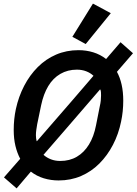

<svg xmlns="http://www.w3.org/2000/svg" viewBox="-20 -988 757 1064"><path d="M72 56 2 -5 92 -108Q75 -140 65.5 -179.5Q56 -219 56 -268Q56 -298 59 -327Q62 -356 68 -384Q83 -453 114 -512.5Q145 -572 189.5 -616.5Q234 -661 291 -685.5Q348 -710 415 -710Q458 -710 497 -698Q536 -686 568 -661L648 -754L717 -693L628 -590Q645 -559 654 -519Q663 -479 663 -430Q663 -400 660 -371Q657 -342 651 -314Q637 -245 606 -185.5Q575 -126 530.5 -81.5Q486 -37 429 -12.5Q372 12 305 12Q262 12 222.5 0Q183 -12 151 -37ZM406 -602Q355 -602 314.5 -578.5Q274 -555 247.5 -511Q221 -467 208 -405L186 -299Q183 -282 181 -267Q179 -252 179 -239Q179 -231 180 -222Q181 -213 183 -206H185L375 -425L498 -568Q481 -584 457.5 -593Q434 -602 406 -602ZM314 -96Q366 -96 406 -119.5Q446 -143 473 -187Q500 -231 512 -293L533 -399Q537 -416 538.5 -431Q540 -446 540 -459Q540 -467 539.5 -476Q539 -485 536 -492H534L345 -273L221 -130Q239 -114 262.5 -105Q286 -96 314 -96ZM594 -915 455 -744 381 -784 495 -968Z"/></svg>

Font: IBM Plex Sans SemiBold
Style: Italic
Weight: 600
Italic angle: -11.31°
Designer: Mike Abbink, Paul van der Laan, Pieter van Rosmalen
Foundry: Bold Monday
Version: Version 3.201